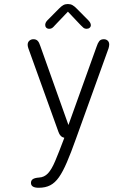

<svg xmlns="http://www.w3.org/2000/svg" viewBox="-20 -672 659 930"><path d="M167.5 237.5Q130 237.5 130 214Q130 202 139 195.8Q148 189.5 169.5 188Q194.5 186.5 212.2 167.8Q230 149 247.2 108.2Q264.5 67.5 289.5 1L291.5 -4.5Q271 -9 263 -33.5L117 -439Q114 -448.5 114 -455Q114 -467.5 122.2 -474.8Q130.5 -482 142 -482Q155 -482 162.5 -474.2Q170 -466.5 175.5 -448.5L311.5 -66.5L448 -446.5Q453.5 -463.5 460.8 -472.8Q468 -482 483 -482Q494 -482 501.5 -475.2Q509 -468.5 509 -456Q509 -452.5 508.2 -448.2Q507.5 -444 506 -438.5L348 0Q324 67.5 304.2 113.5Q284.5 159.5 265.5 186.5Q246.5 213.5 223.2 225.5Q200 237.5 167.5 237.5ZM408 -573.5Q420 -561 420 -550Q420 -542.5 414.2 -537.5Q408.5 -532.5 399 -532.5Q390.5 -532.5 384.5 -537.2Q378.5 -542 370.5 -550.5L309 -615.5L247 -550.5Q239 -541 233.2 -536.8Q227.5 -532.5 218.5 -532.5Q209.5 -532.5 204.2 -537.8Q199 -543 199 -551Q199 -562.5 209.5 -573.5L265.5 -630Q276.5 -641.5 286.2 -647Q296 -652.5 308.5 -652.5Q321.5 -652.5 331.2 -647Q341 -641.5 352 -630Z"/></svg>

Font: Sono Monospace Light
Style: Regular
Weight: 300
Version: Version 2.112